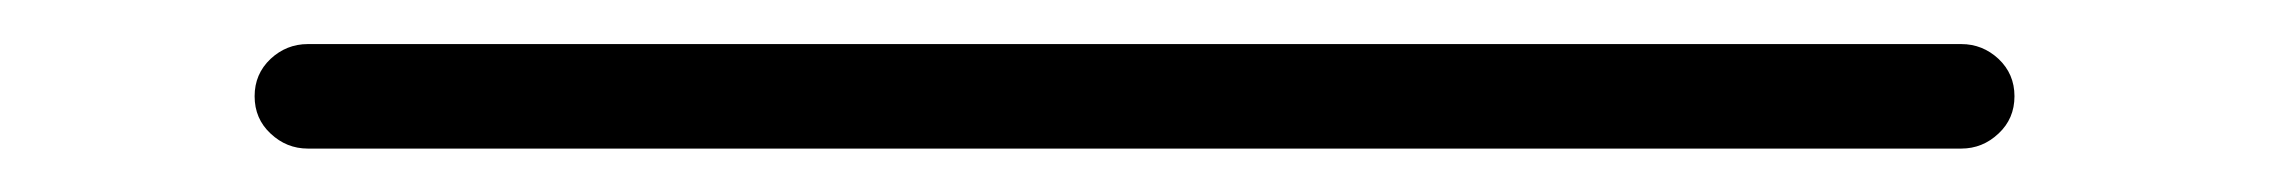

<svg xmlns="http://www.w3.org/2000/svg" viewBox="-20 -404 1040 88"><path d="M121.1 -335.9Q111.3 -335.9 104 -342.8Q96.7 -349.6 96.7 -359.9Q96.7 -370.1 104 -377Q111.3 -383.8 121.1 -383.8H878.9Q888.7 -383.8 896 -377Q903.3 -370.1 903.3 -359.9Q903.3 -349.6 896 -342.8Q888.7 -335.9 878.9 -335.9Z"/></svg>

Font: Rounded-L Mgen+ 1mn light
Style: Regular
Weight: 200
Designer: [Source Han Sans]
Ryoko NISHIZUKA  (kana & ideographs); Paul D. Hunt (Latin, Greek & Cyrillic); Wenlong ZHANG  (bopomofo
Version: Version 1.059.20150602